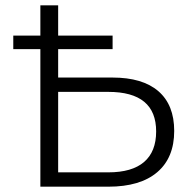

<svg xmlns="http://www.w3.org/2000/svg" viewBox="-20 -703 716 723"><path d="M636 -210Q636 -109 572 -54.5Q508 0 388 0H132V-518H30V-569H132V-683H199V-569H404V-518H199V-411H403Q517 -411 576.5 -359.5Q636 -308 636 -210ZM568 -208Q568 -357 388 -357H199V-54H388Q477 -54 522.5 -93Q568 -132 568 -208Z"/></svg>

Font: Montserrat Ace
Style: Regular
Weight: 400
Designer: Julieta Ulanovsky
Foundry: Julieta Ulanovsky
Version: Version 1